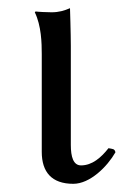

<svg xmlns="http://www.w3.org/2000/svg" viewBox="-20 -439 321 469"><path d="M82 -307V-68C82 -19 106 10 159 10C200 10 242 -32 262 -67C260 -76 255 -75 245 -77C227 -54 205 -35 178 -35C159 -35 153 -56 153 -85V-327C153 -358 151 -419 151 -419C137 -413 124 -409 106 -409C95 -409 73 -410 67 -411L65 -409C81 -376 82 -334 82 -307Z"/></svg>

Font: Libertinus Serif Display
Style: Regular
Weight: 400
Designer: Philipp H. Poll, Khaled Hosny
Foundry: Caleb Maclennan
Version: Version 7.050;RELEASE